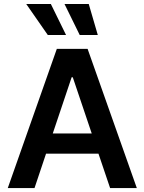

<svg xmlns="http://www.w3.org/2000/svg" viewBox="-20 -955 733 975"><path d="M19.5 0 268.6 -707H424.8L674.8 0H539.1L480 -174.8H213.9L155.3 0ZM445.8 -277.3 349.6 -562.5H343.8L248 -277.3ZM113.3 -934.6H238.3L315.4 -777.3H222.7ZM307.6 -934.6H430.7L476.6 -777.3H384.8Z"/></svg>

Font: Pretendard SemiBold
Style: Regular
Weight: 600
Designer: Base glyphs from Inter by Rasmus Andersson; Hangeul glyphs from Noto Sans CJK(Source Han Sans) by Jang Soo-young and Kan
Foundry: Kil Hyung-jin
Version: Version 1.309